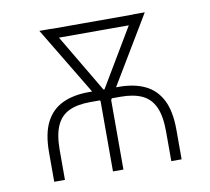

<svg xmlns="http://www.w3.org/2000/svg" viewBox="-64 -600 734 671"><g transform="rotate(-10 302.5 -264.0)"><path d="M114.3 0H76.2V-104.5Q76.2 -170.9 96.9 -211.2Q117.7 -251.5 156.5 -269.5Q195.3 -287.6 248.5 -287.6H356Q410.2 -287.6 448.7 -269.3Q487.3 -251 507.8 -210.9Q528.3 -170.9 528.3 -104.5V0H491.7V-104.5Q491.7 -159.7 477.1 -191.9Q462.4 -224.1 432.4 -238.3Q402.3 -252.4 356 -252.4H248.5Q202.6 -252.4 172.9 -238.3Q143.1 -224.1 128.7 -191.9Q114.3 -159.7 114.3 -104.5ZM459.5 -527.8V-493.2H152.8V-527.8ZM302.7 -283.2 448.7 -528.3H490.7L320.8 -245.1H293.9ZM159.2 -528.3 305.2 -281.7 313.5 -245.1H287.1L116.7 -528.3ZM321.8 -282.7V0H284.7V-282.7Z"/></g></svg>

Font: Roboto Condensed ExtraLight
Style: Regular
Weight: 250
Designer: Christian Robertson
Foundry: Google
Version: Version 3.008; 2023